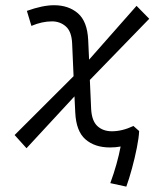

<svg xmlns="http://www.w3.org/2000/svg" viewBox="-20 -547 626 725"><path d="M80.1 12.7 35.2 -37.1 257.8 -259.3 252.4 -382.8Q250.5 -427.7 228.8 -447Q207 -466.3 176.3 -466.3Q138.7 -466.3 98.6 -449.2L81.5 -505.9Q141.1 -527.3 184.1 -527.3Q238.8 -527.3 274.2 -496.8Q309.6 -466.3 313 -396L316.4 -321.8L495.6 -524.9L543.5 -476.1L319.3 -245.1L324.2 -134.8Q326.7 -90.3 347.9 -70.8Q369.1 -51.3 402.8 -51.3Q441.4 -51.3 483.9 -71.3L505.4 -52.2Q504.4 -27.3 496.8 10.7Q489.3 48.8 478.5 88.4Q467.8 127.9 457 157.7L396.5 144.5Q410.2 107.4 419.9 72.3Q429.7 37.1 435.5 6.3Q416.5 9.8 395 9.8Q337.9 9.8 302.7 -20.8Q267.6 -51.3 264.2 -121.6L261.2 -183.1Z"/></svg>

Font: Cascadia Mono Light
Style: Italic
Weight: 300
Italic angle: -10°
Monospace: yes
Designer: Aaron Bell
Foundry: Saja Typeworks
Version: Version 2404.023; ttfautohint (v1.8.4)